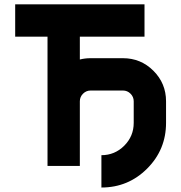

<svg xmlns="http://www.w3.org/2000/svg" viewBox="-20 -752 821 870"><path d="M634.8 -732.4V-585.9H341.8V-482.4Q365.2 -488.3 390.6 -488.3H537.1Q618.2 -488.3 675.3 -431.2Q732.4 -374 732.4 -293V-195.3Q732.4 -73.7 646.7 12Q561 97.7 439.5 97.7V-48.8Q500 -48.8 543 -91.8Q585.9 -134.8 585.9 -195.3V-293Q585.9 -313 571.5 -327.4Q557.1 -341.8 537.1 -341.8H390.6Q370.6 -341.8 356.2 -327.4Q341.8 -313 341.8 -293V0H195.3V-585.9H48.8V-732.4Z"/></svg>

Font: Audex
Style: Regular
Weight: 400
Designer: GGBotNet
Foundry: GGBotNet
Version: 1.00